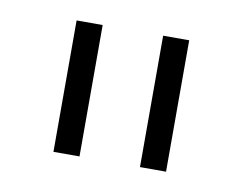

<svg xmlns="http://www.w3.org/2000/svg" viewBox="-41 -758 421 333"><g transform="rotate(10 170.0 -591.5)"><path d="M116.2 -475.6H70.3V-707H116.2ZM268.6 -475.6H222.7V-707H268.6Z"/></g></svg>

Font: Pretendard ExtraLight
Style: Regular
Weight: 200
Designer: Base glyphs from Inter by Rasmus Andersson; Hangeul glyphs from Noto Sans CJK(Source Han Sans) by Jang Soo-young and Kan
Foundry: Kil Hyung-jin
Version: Version 1.309